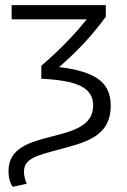

<svg xmlns="http://www.w3.org/2000/svg" viewBox="-20 -537 492 744"><path d="M29 187 84 175C81 170 73 152 73 127C73 77 126 65 199 45C311 15 409 -6 409 -128C409 -221 346 -260 209 -277C292 -349 345 -411 390 -472V-517H25V-462H316C281 -418 223 -353 140 -282V-232C275 -225 341 -200 341 -128C341 33 13 -51 13 125C13 160 22 176 29 187Z"/></svg>

Font: Repo Light
Style: Regular
Weight: 300
Designer: Stefan Peev
Foundry: Context Ltd
Version: Version 001.502